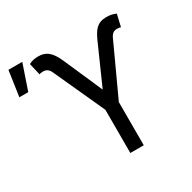

<svg xmlns="http://www.w3.org/2000/svg" viewBox="-176 -923 1093 1091"><g transform="rotate(-30 370.5 -378.0)"><path d="M376.4 0H464.5V-283.4L617.9 -616.5C628.9 -640.6 643.5 -649.1 663.4 -649.1C673.3 -649.1 683.2 -647.7 687.5 -644.9L706 -724.4C683.2 -734.4 666.2 -737.2 643.5 -737.2C582.4 -737.2 559.3 -703.1 532.7 -643.5L420.5 -390.6L309.7 -643.5C277.7 -717 244.3 -737.2 197.4 -737.2C174.7 -737.2 157.7 -734.4 134.9 -723L153.4 -644.9C157.7 -647.7 169 -649.1 177.6 -649.1C198.9 -649.1 213.4 -640.6 224.4 -616.5L376.4 -283.4ZM-11.4 -589.5H46.9L103.7 -755.7H12.8Z"/></g></svg>

Font: Margiela Sans
Style: Regular
Weight: 400
Designer: Stefan Endress, Andreas Faust
Version: Version 1.100;FEAKit 1.0